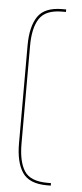

<svg xmlns="http://www.w3.org/2000/svg" viewBox="-52 -731 324 761"><g transform="rotate(5 110.0 -350.5)"><path d="M180 -691H165Q99 -691 74.5 -653.5Q50 -616 50 -545V-156Q50 -84 74 -47Q98 -10 165 -10H180V0H165Q94 0 67 -40.5Q40 -81 40 -156V-545Q40 -620 67 -660.5Q94 -701 165 -701H180Z"/></g></svg>

Font: Bebas Neue Thin
Style: Regular
Weight: 200
Designer: Ryoichi Tsunekawa
Foundry: Ryoichi Tsunekawa
Version: Version 1.003;PS 001.003;hotconv 1.0.70;makeotf.lib2.5.58329